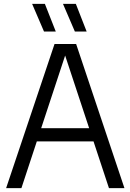

<svg xmlns="http://www.w3.org/2000/svg" viewBox="-20 -966 670 986"><path d="M11.5 0 260 -740H371L619 0H539.5L307.5 -702H321.5L90 0ZM138 -240 156 -307.5H474L492 -240ZM364.5 -804 303.5 -946H369.5L425 -804ZM206 -804 145 -946H210.5L266.5 -804Z"/></svg>

Font: Encode Sans SC SemiCondensed
Style: Regular
Weight: 400
Width: 4
Designer: Multiple Designers
Foundry: Impallari Type
Version: Version 3.002